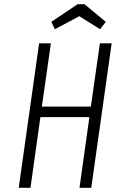

<svg xmlns="http://www.w3.org/2000/svg" viewBox="-20 -893 551 913"><path d="M69 0H125L172 -336H405L358 0H414L511 -687H455L412 -386H179L222 -687H166ZM349 -873 224 -789 241 -754 357 -816 456 -754 483 -789 382 -873Z"/></svg>

Font: Secuela Light
Style: Italic
Weight: 300
Italic angle: -8°
Designer: Fernando Haro
Foundry: deFharo
Version: Version 1.708